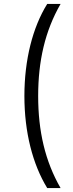

<svg xmlns="http://www.w3.org/2000/svg" viewBox="-20 -762 369 976"><path d="M220 194H288C209 57 174 -96 174 -274C174 -452 209 -605 288 -742H220C146 -623 104 -458 104 -274C104 -90 146 73 220 194Z"/></svg>

Font: Montserrat Lite
Style: Regular
Weight: 400
Designer: Julieta Ulanovsky
Foundry: Julieta Ulanovsky
Version: Version 7.200;PS 007.200;hotconv 1.0.88;makeotf.lib2.5.64775